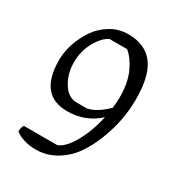

<svg xmlns="http://www.w3.org/2000/svg" viewBox="-168 -799 852 919"><g transform="rotate(30 258.0 -340.0)"><path d="M164 10Q131 10 102.5 1.5Q74 -7 62 -16L50 -24Q51 -48 60 -60H244Q283 -74 320 -139.5Q357 -205 375 -290Q305 -224 203 -224Q48 -224 48 -417Q48 -507 106 -596Q134 -637 178 -663.5Q222 -690 274 -690Q368 -690 414.5 -629Q461 -568 461 -438Q461 -319 416 -205Q393 -145 359.5 -97.5Q326 -50 275 -20Q224 10 164 10ZM389 -409Q389 -487 364 -542Q339 -597 304 -625H206Q169 -605 142 -554.5Q115 -504 115 -443Q115 -382 145 -332.5Q175 -283 222 -283H280Q331 -294 385 -348Q389 -388 389 -409Z"/></g></svg>

Font: Kotta One
Style: Regular
Weight: 400
Designer: Ania Kruk
Foundry: Ania Kruk
Version: Version 1.001